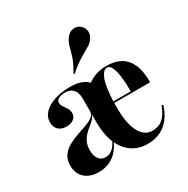

<svg xmlns="http://www.w3.org/2000/svg" viewBox="-156 -809 935 957"><g transform="rotate(-30 311.0 -330.5)"><path d="M426.6 11.3Q374.2 11.3 336.3 -15.3Q298.4 -41.9 277.8 -91.1Q257.3 -140.3 257.3 -208.1Q257.3 -281.5 280.6 -330.2Q304 -379 345.6 -404Q387.1 -429 439.5 -429Q487.1 -429 520.2 -410.9Q553.2 -392.7 571.4 -353.2Q589.5 -313.7 588.7 -249.2H344.4L342.7 -258.1H482.3Q483.1 -302.4 478.6 -339.1Q474.2 -375.8 464.5 -398Q454.8 -420.2 437.9 -420.2Q417.7 -420.2 402 -383.5Q386.3 -346.8 382.3 -256.5L383.1 -254.8Q382.3 -246 382.3 -237.1Q382.3 -228.2 382.3 -216.1Q382.3 -132.3 407.3 -83.1Q432.3 -33.9 479.8 -33.9Q516.1 -33.9 540.3 -55.2Q564.5 -76.6 581.5 -122.6L589.5 -118.5Q569.4 -54.8 527.8 -21.8Q486.3 11.3 426.6 11.3ZM211.3 -36.3Q233.1 -36.3 250.4 -50.8Q267.7 -65.3 282.3 -96L257.3 -208.1V-258.1Q254 -243.5 243.5 -232.3Q233.1 -221 218.5 -209.7Q204 -198.4 190.3 -184.3Q176.6 -170.2 167.7 -151.2Q158.9 -132.3 158.9 -105.6Q158.9 -72.6 172.6 -54.4Q186.3 -36.3 211.3 -36.3ZM146 11.3Q95.2 11.3 65.7 -15.3Q36.3 -41.9 36.3 -87.1Q36.3 -121.8 52 -144Q67.7 -166.1 93.1 -180.2Q118.5 -194.4 146.8 -204Q175 -213.7 200.4 -222.6Q225.8 -231.5 241.5 -243.5Q257.3 -255.6 257.3 -274.2V-348.4Q257.3 -381.5 241.1 -399.2Q225 -416.9 193.5 -416.9Q171.8 -416.9 157.7 -408.9Q143.5 -400.8 143.5 -387.9Q143.5 -375.8 151.6 -364.1Q159.7 -352.4 167.7 -339.5Q175.8 -326.6 175.8 -310.5Q175.8 -290.3 160.1 -278.2Q144.4 -266.1 118.5 -266.1Q89.5 -266.1 73 -281.9Q56.5 -297.6 56.5 -325Q56.5 -356.5 78.6 -379.4Q100.8 -402.4 140.3 -415.7Q179.8 -429 230.6 -429Q278.2 -429 307.7 -413.3Q337.1 -397.6 350.4 -364.5Q363.7 -331.5 363.7 -280.6L287.1 -90.3Q263.7 -37.1 227.4 -12.9Q191.1 11.3 146 11.3ZM283.9 -473.4 279 -477.4Q305.6 -521 315.3 -551.6Q325 -582.3 330.6 -604.8Q336.3 -627.4 350 -646Q365.3 -667.7 388.3 -671.4Q411.3 -675 429 -660.5Q446.8 -646 448.8 -623.8Q450.8 -601.6 434.7 -581.5Q424.2 -567.7 409.7 -558.9Q395.2 -550 377 -539.9Q358.9 -529.8 335.9 -514.5Q312.9 -499.2 283.9 -473.4Z"/></g></svg>

Font: Playfair 144pt SemiCondensed ExtraBold
Style: Regular
Weight: 800
Width: 4
Designer: Claus Eggers Sørensen
Foundry: Claus Eggers Sørensen
Version: Version 2.203